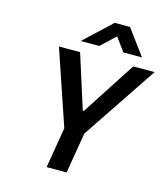

<svg xmlns="http://www.w3.org/2000/svg" viewBox="-131 -1020 985 1123"><g transform="rotate(15 361.5 -459.0)"><path d="M257 0 298 -246 144 -700H272L376 -373H382L594 -700H723L419 -246L378 0ZM423 -918H516L630 -764H517L459 -843H455L371 -764H259Z"/></g></svg>

Font: Be Vietnam SemiBold
Style: Italic
Weight: 600
Italic angle: -9.556°
Designer: Gabriel Lam
Foundry: TypeRant
Version: Version 3.000